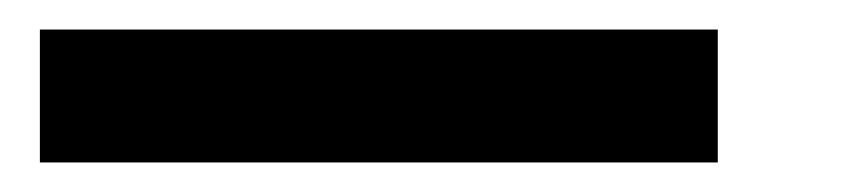

<svg xmlns="http://www.w3.org/2000/svg" viewBox="-20 -36 585 130"><path d="M7 74V-16H466V74Z"/></svg>

Font: Source Serif Pro
Style: Bold Italic
Weight: 700
Italic angle: -12°
Designer: Frank Grießhammer
Foundry: Adobe Systems Incorporated
Version: Version 3.001;hotconv 1.0.111;makeotfexe 2.5.65597